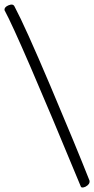

<svg xmlns="http://www.w3.org/2000/svg" viewBox="-39 -797 414 843"><path d="M25 -768Q71 -682 182.5 -419Q294 -156 354 -4Q357 12 336 23Q318 31 315 20Q42 -640 -19 -752Q-21 -766 -1 -774Q19 -782 25 -768Z"/></svg>

Font: Bonbon
Style: Regular
Weight: 400
Designer: Ksenia Erulevich
Foundry: Cyreal (www.cyreal.org)
Version: Version 1.000